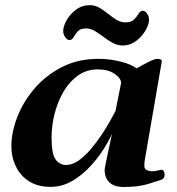

<svg xmlns="http://www.w3.org/2000/svg" viewBox="-20 -726 700 758"><path d="M181.6 11.7Q130.9 12.2 95.9 -9.5Q61 -31.2 43 -68.4Q24.9 -105.5 24.9 -149.4Q24.9 -203.6 48.1 -263.7Q71.3 -323.7 115.7 -376Q160.2 -428.2 223.9 -460.9Q287.6 -493.7 368.7 -493.7Q412.1 -493.7 454.1 -483.4Q496.1 -473.1 519.5 -456.1Q549.3 -473.1 570.3 -483.4Q591.3 -493.7 601.6 -493.7Q608.4 -493.7 613.5 -491.5Q618.7 -489.3 618.7 -483.4L551.3 -92.3Q549.8 -80.1 549.8 -71.8Q549.8 -58.1 560.8 -54Q571.8 -49.8 578.1 -49.8Q589.4 -49.8 601.8 -52.7Q614.3 -55.7 616.2 -55.7Q623.5 -55.7 626.7 -50Q629.9 -44.4 629.9 -37.6Q629.9 -25.4 625 -21.5Q620.1 -17.6 617.7 -16.6Q607.9 -13.2 567.4 -0.5Q526.9 12.2 470.2 12.2Q429.2 12.2 411.1 -6.8Q393.1 -25.9 393.1 -54.2Q393.1 -59.6 397 -78.9Q400.9 -98.1 406 -122.3Q411.1 -146.5 415.8 -167.5Q420.4 -188.5 421.9 -197.3Q409.7 -169.4 387 -134Q364.3 -98.6 333 -65.7Q301.8 -32.7 263.4 -10.7Q225.1 11.2 181.6 11.7ZM240.7 -74.7Q265.1 -74.7 290 -92Q314.9 -109.4 338.1 -136.7Q361.3 -164.1 381.1 -193.8Q400.9 -223.6 415 -249Q429.2 -274.4 436 -287.6L458 -397.9Q458 -417 432.4 -434.6Q406.7 -452.1 366.2 -452.1Q322.3 -452.1 288.1 -428Q253.9 -403.8 230.7 -364Q207.5 -324.2 195.6 -277.1Q183.6 -230 183.6 -184.1Q183.6 -118.2 199.5 -96.4Q215.3 -74.7 240.7 -74.7ZM464.4 -546.4Q443.8 -546.4 425 -556.6Q406.2 -566.9 388.7 -580.3Q371.1 -593.8 354.2 -603.8Q337.4 -613.8 319.8 -613.8Q297.4 -613.8 287.1 -602.3Q276.9 -590.8 270.5 -579.3Q264.2 -567.9 253.4 -567.9Q245.6 -567.9 237.5 -579.3Q229.5 -590.8 229.5 -603Q229.5 -622.1 242.9 -646Q256.3 -669.9 280 -687.7Q303.7 -705.6 334.5 -705.6Q355 -705.6 372.6 -695.3Q390.1 -685.1 406.7 -671.6Q423.3 -658.2 439.9 -647.9Q456.5 -637.7 475.1 -637.7Q498.5 -637.7 509.5 -649.2Q520.5 -660.6 527.3 -672.1Q534.2 -683.6 544.4 -683.6Q552.7 -683.6 560.5 -672.4Q568.4 -661.1 568.4 -648.4Q568.4 -629.9 554.4 -605.7Q540.5 -581.5 517.1 -564Q493.7 -546.4 464.4 -546.4Z"/></svg>

Font: Gelasio
Style: Bold Italic
Weight: 700
Italic angle: -8.5°
Designer: Eben Sorkin
Foundry: Eben Sorkin
Version: Version 1.008